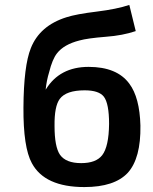

<svg xmlns="http://www.w3.org/2000/svg" viewBox="-20 -746 621 778"><path d="M530 -620Q477 -602 409 -597Q334 -591 302 -582Q239 -566 211 -530Q192 -506 179 -453Q169 -421 165 -383L166 -384Q222 -475 339 -475Q454 -475 504 -407Q546 -351 549 -237Q551 -105 498 -46Q444 12 322 12Q161 12 109 -85Q74 -149 75 -310Q76 -479 105 -551Q141 -642 249 -676Q289 -689 372 -699Q453 -709 504 -726ZM222 -345Q200 -315 201 -236Q201 -151 223 -119Q247 -85 309 -85Q369 -85 394 -117Q421 -152 422 -244Q422 -326 401 -354Q381 -380 323 -380Q248 -380 222 -345Z"/></svg>

Font: Taylor Sans Upright Semi Bold
Style: Regular
Weight: 600
Italic angle: -8°
Designer: Natanael Gama
Version: Version 1.001 September 8, 2015